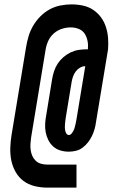

<svg xmlns="http://www.w3.org/2000/svg" viewBox="-20 -778 540 876"><path d="M195 78Q166 78 137.5 71Q109 64 87 47.5Q65 31 51 6Q37 -19 31.5 -46.5Q26 -74 27 -104Q28 -134 33 -164L99 -563Q103 -588 110.5 -613Q118 -638 131.5 -661Q145 -684 164.5 -703.5Q184 -723 207 -735.5Q230 -748 256 -753Q282 -758 306 -758Q333 -758 358.5 -752.5Q384 -747 404.5 -733.5Q425 -720 440 -700Q455 -680 463 -655.5Q471 -631 473 -605.5Q475 -580 473 -553L418 -221Q416 -205 411.5 -189Q407 -173 399.5 -157.5Q392 -142 381.5 -128.5Q371 -115 357 -104.5Q343 -94 326.5 -90Q310 -86 294 -86Q274 -86 255.5 -91.5Q237 -97 223 -109.5Q209 -122 200.5 -139Q192 -156 188.5 -174.5Q185 -193 186 -213Q187 -233 191 -253L218 -418Q221 -436 227 -454Q233 -472 243.5 -488Q254 -504 269 -517Q284 -530 301.5 -538.5Q319 -547 337.5 -550Q356 -553 374 -553H381Q383 -572 379.5 -590.5Q376 -609 366.5 -624Q357 -639 339.5 -646Q322 -653 303 -653Q283 -653 262.5 -646.5Q242 -640 225.5 -625.5Q209 -611 200 -591Q191 -571 188 -551L122 -151Q120 -137 119 -122Q118 -107 120 -93Q122 -79 127.5 -66.5Q133 -54 143 -44.5Q153 -35 167 -31Q181 -27 195 -27H329V78ZM295 -162Q301 -162 306 -168Q311 -174 314.5 -180.5Q318 -187 320 -193.5Q322 -200 323.5 -207Q325 -214 326.5 -220.5Q328 -227 329 -234L369 -476Q357 -476 345.5 -469.5Q334 -463 326 -452.5Q318 -442 313.5 -429.5Q309 -417 307 -405L280 -241Q279 -233 278 -226Q277 -219 276.5 -211.5Q276 -204 276 -196.5Q276 -189 277.5 -182Q279 -175 283 -168.5Q287 -162 295 -162Z"/></svg>

Font: Iosevka Slab Extrabold
Style: Italic
Weight: 800
Italic angle: -9°
Monospace: yes
Designer: Belleve Invis
Foundry: Belleve Invis
Version: Version 11.1.0; ttfautohint (v1.8.3)